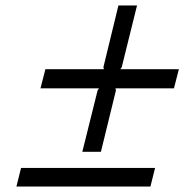

<svg xmlns="http://www.w3.org/2000/svg" viewBox="-20 -763 708 702"><path d="M616 -440H402L404 -433L349 -208H281L337 -433L342 -440H128L146 -510H360L358 -517L413 -743H481L425 -517L420 -510H634ZM530 -81H40L57 -149H547Z"/></svg>

Font: TypoPRO Sinkin Sans
Style: 300 Light Italic
Weight: 300
Italic angle: -112°
Designer: Keith Bates
Foundry: K-Type
Version: Sinkin Sans (version 1.0)  by Keith Bates   •   © 2014   www